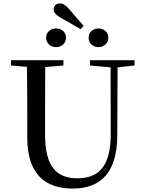

<svg xmlns="http://www.w3.org/2000/svg" viewBox="-20 -1083 843 1120"><path d="M342 -975 451 -913 468 -932 384 -1029C363 -1054 347 -1063 328 -1063C308 -1063 293 -1049 293 -1028C293 -1011 305 -995 342 -975ZM307 -808C338 -808 365 -829 365 -863C365 -897 338 -917 307 -917C277 -917 249 -897 249 -863C249 -829 277 -808 307 -808ZM555 -808C584 -808 612 -829 612 -863C612 -897 584 -917 555 -917C524 -917 497 -897 497 -863C497 -829 524 -808 555 -808ZM505 -701 625 -690 626 -308C627 -118 562 -43 430 -43C312 -43 243 -110 243 -295V-394C243 -494 243 -594 244 -692L350 -701V-732H44V-701L137 -693C139 -594 139 -493 139 -394V-280C139 -65 246 17 404 17C572 17 663 -82 664 -291L666 -690L765 -701V-732H505Z"/></svg>

Font: Source Han Serif SC Medium
Style: Regular
Weight: 500
Designer: Ryoko NISHIZUKA 西塚涼子 (kana & ideographs); Frank Grießhammer (Latin, Greek & Cyrillic); Wenlong ZHANG 张文龙 (bopomofo); San
Foundry: Adobe
Version: Version 2.003;hotconv 1.1.1;makeotfexe 2.6.0